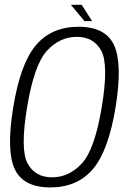

<svg xmlns="http://www.w3.org/2000/svg" viewBox="-20 -794 547 818"><path d="M194.5 4.5Q309 4.5 375.5 -73.2Q442 -151 472.5 -337.5Q502.5 -523 466 -601.5Q429.5 -680 315 -680Q200 -680 133.5 -602Q67 -524 36.5 -337.5Q6 -151.5 42.8 -73.5Q79.5 4.5 194.5 4.5ZM202 -38.5Q129.5 -38.5 97.5 -97.8Q65.5 -157 95.5 -337.5Q125.5 -518.5 180 -577.8Q234.5 -637 307 -637Q379.5 -637 411.5 -577.8Q443.5 -518.5 413.5 -337.5Q383.5 -157 328.8 -97.8Q274 -38.5 202 -38.5ZM340 -704H372.5L328 -773.5H282Z"/></svg>

Font: Anybody SemiCondensed Light
Style: Italic
Weight: 300
Width: 4
Italic angle: -10°
Version: Version 1.113;gftools[0.9.25]